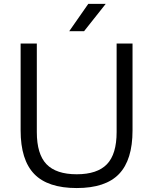

<svg xmlns="http://www.w3.org/2000/svg" viewBox="-20 -966 794 996"><path d="M378 9.5Q228 9.5 157.5 -63.5Q87 -136.5 87 -289.5V-740H171V-281Q171 -166.5 221.2 -114.2Q271.5 -62 378 -62Q484.5 -62 534.8 -114.2Q585 -166.5 585 -281V-740H667.5V-289.5Q667.5 -136.5 597.5 -63.5Q527.5 9.5 378 9.5ZM339 -804 438 -946H528.5L416 -804Z"/></svg>

Font: Encode Sans SmExp
Style: Regular
Weight: 400
Width: 6
Designer: Multiple Designers
Foundry: Impallari Type
Version: Version 3.002; ttfautohint (v1.8.3) -l 8 -r 50 -G 200 -x 14 